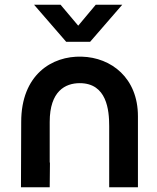

<svg xmlns="http://www.w3.org/2000/svg" viewBox="-20 -795 666 815"><path d="M443.5 -260V0H565.5V-301.5C565.5 -464 452.5 -551 327 -554.5C199 -558.5 70 -476.5 70 -277.5L69 0H191L192 -102L191 -108V-277.5C191 -408.5 257.5 -442 318.5 -442C434 -442 443.5 -326.5 443.5 -260ZM124.5 -775 261 -617.5H362.5L499 -775H386.5L312 -686L237 -775Z"/></svg>

Font: Eudonet
Style: Bold
Weight: 700
Designer: Mikhail Sharanda
Foundry: Mikhail Sharanda
Version: Version 4.503;Glyphs 3.1.2 (3151)